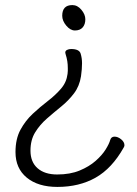

<svg xmlns="http://www.w3.org/2000/svg" viewBox="-20 -525 540 756"><path d="M275 -405Q257 -405 241 -424Q225 -443 225 -463Q225 -505 265 -505Q285 -505 300.5 -486.5Q316 -468 316 -449Q316 -429 305.5 -417Q295 -405 275 -405ZM467 56Q421 138 356.5 174.5Q292 211 206 211Q130 211 85.5 174.5Q41 138 41 74Q41 22 60.5 -14Q80 -50 109 -77Q138 -104 168 -127Q198 -150 220 -175.5Q242 -201 246 -234Q247 -240 247 -246Q247 -252 247 -257Q247 -271 245 -284Q243 -297 238 -313Q237 -315 237 -318Q237 -325 244 -328.5Q251 -332 260 -332Q292 -332 297.5 -314Q303 -296 303 -276Q303 -265 302 -252Q301 -239 299 -225Q293 -186 271.5 -157.5Q250 -129 221 -105.5Q192 -82 164.5 -58Q137 -34 118.5 -4Q100 26 100 68Q100 113 128 137.5Q156 162 205 162Q256 162 293.5 146.5Q331 131 356.5 108.5Q382 86 396 63.5Q410 41 414 26Q418 13 431 13Q444 13 457 23.5Q470 34 470 47Q470 51 467 56Z"/></svg>

Font: Moon Stars Kai HW Light
Style: Regular
Weight: 300
Designer: GuiWonder
Version: Version 1.101